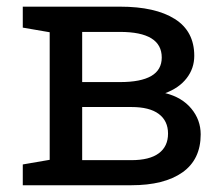

<svg xmlns="http://www.w3.org/2000/svg" viewBox="-20 -548 661 568"><path d="M47.4 0V-61.5L127 -75.2V-452.6L47.4 -466.3V-528.3H127H335Q439.5 -528.3 497.1 -491.9Q554.7 -455.6 554.7 -382.8Q554.7 -345.7 532.2 -316.7Q509.8 -287.6 468.8 -272.5Q518.1 -260.3 545.9 -226.8Q573.7 -193.4 573.7 -150.4Q573.7 -76.2 519.8 -38.1Q465.8 0 368.7 0ZM223.1 -74.2H368.7Q422.4 -74.2 449.7 -94.5Q477.1 -114.7 477.1 -152.8Q477.1 -190.4 449.7 -210.9Q422.4 -231.4 368.7 -231.4H223.1ZM223.1 -305.2H335.4Q396.5 -305.2 427.5 -323.2Q458.5 -341.3 458.5 -377.9Q458.5 -453.6 335 -453.6H223.1Z"/></svg>

Font: Roboto Slab LO
Style: Regular
Weight: 400
Designer: Google
Version: Version 2.000